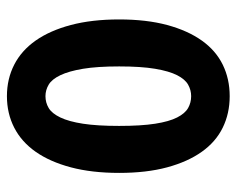

<svg xmlns="http://www.w3.org/2000/svg" viewBox="-86 -602 699 568"><g transform="rotate(90 264.0 -317.5)"><path d="M264 12Q213 12 171 -9.5Q129 -31 99.5 -73Q70 -115 53.5 -177Q37 -239 37 -320Q37 -401 53.5 -462Q70 -523 99.5 -564.5Q129 -606 171 -626.5Q213 -647 264 -647Q315 -647 357 -626.5Q399 -606 428.5 -564.5Q458 -523 474.5 -462Q491 -401 491 -320Q491 -239 474.5 -177Q458 -115 428.5 -73Q399 -31 357 -9.5Q315 12 264 12ZM264 -102Q283 -102 299 -111.5Q315 -121 327 -146Q339 -171 345.5 -213Q352 -255 352 -320Q352 -385 345.5 -426.5Q339 -468 327 -491.5Q315 -515 299 -524Q283 -533 264 -533Q246 -533 230 -524Q214 -515 202 -491.5Q190 -468 183 -426.5Q176 -385 176 -320Q176 -255 183 -213Q190 -171 202 -146Q214 -121 230 -111.5Q246 -102 264 -102Z"/></g></svg>

Font: hySource Sans Pro
Style: Bold
Weight: 700
Designer: Paul D. Hunt
Foundry: Adobe Systems Incorporated
Version: Version 2.021;PS 2.000;hotconv 1.0.86;makeotf.lib2.5.63406